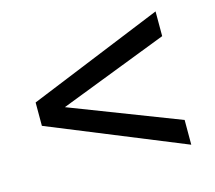

<svg xmlns="http://www.w3.org/2000/svg" viewBox="-76 -685 738 659"><g transform="rotate(-15 293.0 -356.0)"><path d="M527.3 -119.6 48.8 -314.9V-397.9L527.3 -593.3V-505.4L141.6 -356.4L527.3 -207.5Z"/></g></svg>

Font: Andika CyrE
Style: Regular
Weight: 400
Designer: Victor Gaultney, Annie Olsen, Julie Remington, Don Collingsworth, Eric Hays, Becca Hirsbrunner
Foundry: SIL International
Version: Version 5.000